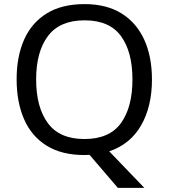

<svg xmlns="http://www.w3.org/2000/svg" viewBox="-20 -745 821 935"><path d="M720 -358Q720 -227 667.5 -135Q615 -43 512 -8L683 170H554L416 9Q410 9 403.5 9.5Q397 10 391 10Q280 10 206.5 -36Q133 -82 97 -165Q61 -248 61 -359Q61 -469 97 -551Q133 -633 206.5 -679Q280 -725 392 -725Q499 -725 572 -679.5Q645 -634 682.5 -551.5Q720 -469 720 -358ZM156 -358Q156 -223 213 -145.5Q270 -68 391 -68Q513 -68 569 -145.5Q625 -223 625 -358Q625 -493 569 -569.5Q513 -646 392 -646Q271 -646 213.5 -569.5Q156 -493 156 -358Z"/></svg>

Font: Noto Sans Imperial Aramaic
Style: Regular
Weight: 400
Designer: Monotype Design Team
Foundry: Monotype Imaging Inc.
Version: Version 2.001; ttfautohint (v1.8.4.7-5d5b)